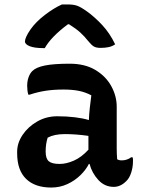

<svg xmlns="http://www.w3.org/2000/svg" viewBox="-20 -832 640 862"><path d="M504 -353V-166Q504 -153 504.5 -141Q505 -129 506 -117Q514 -112 527 -112Q538 -112 549 -115.5Q560 -119 569 -126H575Q577 -121 577 -117Q577 -113 577 -107Q577 -82 569 -57Q561 -32 547 -19Q533 -5 519 1Q505 7 491 7Q450 7 421.5 -24Q393 -55 382 -96H379Q366 -70 341 -45.5Q316 -21 282.5 -5.5Q249 10 210 10Q137 10 97 -29Q57 -68 57 -144V-151Q57 -190 81.5 -226.5Q106 -263 147 -286.5Q188 -310 237 -310Q279 -310 316 -305.5Q353 -301 379 -293Q380 -319 383 -346Q386 -373 390 -404Q364 -418 334.5 -424Q305 -430 265 -430Q221 -430 185 -424.5Q149 -419 113 -407H107Q102 -425 102 -447Q102 -467 108 -484.5Q114 -502 125 -513Q142 -530 182 -538Q222 -546 293 -546Q361 -546 408 -518Q455 -490 479.5 -445.5Q504 -401 504 -353ZM185 -151Q185 -120 199 -108Q213 -96 248 -96Q278 -96 312 -111Q346 -126 377 -160V-222Q349 -226 322.5 -228Q296 -230 272 -230Q247 -230 228 -226Q209 -222 194 -214Q185 -186 185 -153ZM258 -812H286Q309 -812 325.5 -806.5Q342 -801 370 -781Q405 -756 439 -719.5Q473 -683 497 -633Q484 -624 468 -620.5Q452 -617 431 -617Q412 -617 401 -623.5Q390 -630 374 -650Q360 -668 341 -685.5Q322 -703 290 -723H285Q246 -694 220.5 -667.5Q195 -641 181 -616H175Q135 -616 113.5 -624.5Q92 -633 92 -646Q92 -654 98 -667.5Q104 -681 117 -700Q141 -734 181.5 -765Q222 -796 258 -812Z"/></svg>

Font: Recursive Sn Csl St SmB
Style: Regular
Weight: 600
Version: Version 1.079;hotconv 1.0.112;makeotfexe 2.5.65598; ttfautoh